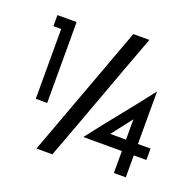

<svg xmlns="http://www.w3.org/2000/svg" viewBox="-132 -886 1067 1044"><g transform="rotate(20 401.0 -363.5)"><path d="M625 -311 534 -193H625ZM43 -638V-702H154V-234H88V-638ZM402 -127Q471 -217 548 -312Q625 -407 694 -497V-193H767V-127H694V0H625V-127ZM184 19 466 -746H559Q487 -554 417.5 -363.5Q348 -173 276 19Z"/></g></svg>

Font: JosefinSans
Style: SemiBold
Weight: 600
Designer: Santiago Orozco
Foundry: Typemade
Version: Version 1.0 ; ttfautohint (v1.3)